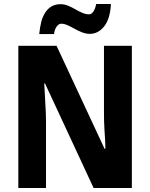

<svg xmlns="http://www.w3.org/2000/svg" viewBox="-20 -944 754 964"><path d="M642 0H450L206 -525H202Q204 -499 205 -474.5Q206 -450 207.5 -426Q209 -402 210 -379Q211 -356 211 -334V0H72V-714H264L505 -197H509Q509 -221 507.5 -245Q506 -269 504.5 -292Q503 -315 502.5 -337.5Q502 -360 502 -381V-714H642ZM537 -924Q533 -849 503 -811.5Q473 -774 431 -774Q412 -774 392.5 -781.5Q373 -789 354.5 -799.5Q336 -810 319 -817.5Q302 -825 287 -825Q276 -825 265.5 -812Q255 -799 251 -773H177Q180 -806 187 -833.5Q194 -861 207.5 -881.5Q221 -902 240 -912.5Q259 -923 284 -923Q303 -923 321.5 -915.5Q340 -908 358 -897.5Q376 -887 393.5 -879.5Q411 -872 427 -872Q439 -872 448.5 -885.5Q458 -899 463 -924Z"/></svg>

Font: Noto Sans Display SemiCondensed
Style: Regular
Weight: 400
Width: 4
Version: Version 2.003